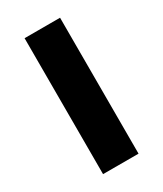

<svg xmlns="http://www.w3.org/2000/svg" viewBox="-134 -545 509 600"><g transform="rotate(-30 121.0 -245.0)"><path d="M57 0V-490.5H185V0Z"/></g></svg>

Font: Anek Gurmukhi SemiBold
Style: Regular
Weight: 600
Designer: Sarang Kulkarni (Gurmukhi), Yesha Goshar (Latin)
Foundry: Ek Type
Version: Version 1.003